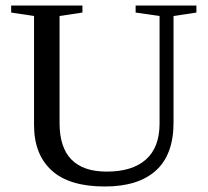

<svg xmlns="http://www.w3.org/2000/svg" viewBox="-20 -675 762 705"><path d="M565.9 -616.2 478 -628.9V-654.8H701.2V-628.9L617.2 -616.2V-225.1Q617.2 -107.4 552.5 -48.8Q487.8 9.8 364.7 9.8Q234.4 9.8 169.7 -49.1Q105 -107.9 105 -215.8V-616.2L21 -628.9V-654.8H282.7V-628.9L198.7 -616.2V-223.1Q198.7 -44.9 372.1 -44.9Q465.8 -44.9 515.9 -89.4Q565.9 -133.8 565.9 -221.2Z"/></svg>

Font: Tinos
Style: Regular
Weight: 400
Designer: Steve Matteson
Foundry: Monotype Imaging Inc.
Version: Version 1.23